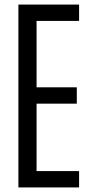

<svg xmlns="http://www.w3.org/2000/svg" viewBox="-20 -820 394 840"><path d="M60.5 0V-800H326V-728.5H140V-438H316V-366.5H140V-71.5H326V0Z"/></svg>

Font: Big Shoulders Text Thin
Style: Regular
Weight: 400
Version: Version 2.002